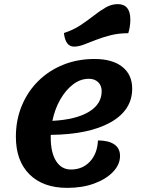

<svg xmlns="http://www.w3.org/2000/svg" viewBox="-20 -886 697 931"><path d="M306 25Q189 25 123 -40.5Q57 -106 57 -223Q57 -304 85.5 -373Q114 -442 165.5 -493Q217 -544 286.5 -572Q356 -600 438 -600Q525 -600 573 -562Q621 -524 621 -456Q621 -352 516.5 -293Q412 -234 226 -232Q226 -226 226 -219Q226 -146 252 -105Q278 -64 324 -64Q380 -64 416 -102.5Q452 -141 455 -205Q506 -205 534 -186Q562 -167 562 -130Q562 -88 528 -52.5Q494 -17 436.5 4Q379 25 306 25ZM411 -504Q370 -504 334.5 -477Q299 -450 272.5 -404Q246 -358 234 -300Q348 -306 410.5 -343.5Q473 -381 473 -444Q473 -471 456 -487.5Q439 -504 411 -504ZM339 -660Q297 -660 290 -726Q334 -740 369 -763Q404 -786 434.5 -810Q465 -834 493 -850Q521 -866 551 -866Q612 -866 612 -791Q612 -757 602 -725Q555 -725 516 -715Q477 -705 445 -692.5Q413 -680 387 -670Q361 -660 339 -660Z"/></svg>

Font: Lemonada SemiBold
Style: Regular
Weight: 600
Designer: Mohamed Gaber (Arabic), Eduardo Tunni (Latin)
Foundry: Kief Type Foundry
Version: Version 4.005; ttfautohint (v1.8.3)